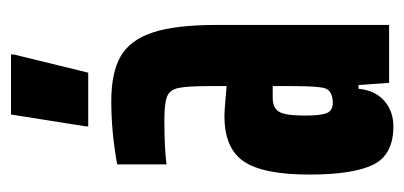

<svg xmlns="http://www.w3.org/2000/svg" viewBox="-218 -528 753 358"><g transform="rotate(-90 159.0 -348.5)"><path d="M13 -149Q13 -235 37.5 -271Q62 -307 122 -307Q134 -307 178 -303V-333Q178 -376 174.5 -392.5Q171 -409 158.5 -414Q146 -419 114 -419Q62 -419 32 -415V-507Q92 -518 150 -518Q203 -518 233.5 -500.5Q264 -483 278 -440.5Q292 -398 292 -322V0H184L180 -57H173Q170 -26 150.5 -9Q131 8 103 8Q50 8 31.5 -29.5Q13 -67 13 -149ZM176 -131Q178 -146 178 -188V-217H156Q137 -217 130 -205Q123 -193 123 -157Q123 -128 127.5 -116.5Q132 -105 147 -105Q160 -105 167.5 -110.5Q175 -116 176 -131ZM103 -561V-566L125 -705H237V-700L203 -561Z"/></g></svg>

Font: Saira Ultra Condensed ExtraBold
Style: Regular
Weight: 800
Width: 1
Designer: Hector Gatti with collaboration of the Omnibus-Type team
Foundry: Omnibus-Type
Version: Version 1.001; ttfautohint (v1.8)